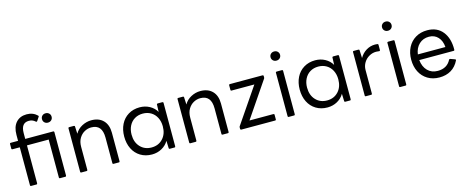

<svg xmlns="http://www.w3.org/2000/svg" viewBox="-40 -1406 5010 2066"><g transform="rotate(-15 2465.0 -373.5)"><path d="M119 0Q108 0 108 -11V-433H27Q16 -433 16 -443V-495Q16 -505 27 -505H108V-571Q108 -660 151.5 -708.5Q195 -757 270 -757Q341 -757 388 -711Q395 -703 388 -696L362 -657Q359 -653 355 -652Q351 -651 347 -655Q330 -670 313.5 -676.5Q297 -683 275 -683Q188 -683 188 -570V-505H500Q510 -505 510 -495V-11Q510 0 500 0H441Q430 0 430 -11V-433H188V-11Q188 0 178 0ZM417 -663Q417 -686 432 -700.5Q447 -715 470 -715Q493 -715 508.5 -700.5Q524 -686 524 -663Q524 -640 508.5 -625.5Q493 -611 470 -611Q447 -611 432 -625.5Q417 -640 417 -663Z M678 0Q667 0 667 -11V-495Q667 -505 678 -505H729Q740 -505 740 -495L744 -414Q771 -462 821 -488.5Q871 -515 925 -515Q1010 -515 1058 -465.5Q1106 -416 1106 -328V-11Q1106 0 1096 0H1037Q1026 0 1026 -11V-295Q1026 -368 996 -404.5Q966 -441 904 -441Q866 -441 830 -421.5Q794 -402 770.5 -363Q747 -324 747 -267V-11Q747 0 737 0Z M1223 -253Q1223 -329 1252.5 -388.5Q1282 -448 1337 -481.5Q1392 -515 1464 -515Q1524 -515 1573.5 -488Q1623 -461 1650 -414L1653 -495Q1653 -505 1664 -505H1716Q1726 -505 1726 -495V-11Q1726 0 1716 0H1664Q1653 0 1653 -11L1650 -92Q1623 -45 1573.5 -17.5Q1524 10 1464 10Q1392 10 1337 -23.5Q1282 -57 1252.5 -116.5Q1223 -176 1223 -253ZM1653 -253Q1653 -308 1631 -351Q1609 -394 1569.5 -417.5Q1530 -441 1479 -441Q1428 -441 1388.5 -417.5Q1349 -394 1327 -351Q1305 -308 1305 -253Q1305 -168 1353.5 -116Q1402 -64 1479 -64Q1556 -64 1604.5 -116Q1653 -168 1653 -253Z M1893 0Q1882 0 1882 -11V-495Q1882 -505 1893 -505H1944Q1955 -505 1955 -495L1959 -414Q1986 -462 2036 -488.5Q2086 -515 2140 -515Q2225 -515 2273 -465.5Q2321 -416 2321 -328V-11Q2321 0 2311 0H2252Q2241 0 2241 -11V-295Q2241 -368 2211 -404.5Q2181 -441 2119 -441Q2081 -441 2045 -421.5Q2009 -402 1985.5 -363Q1962 -324 1962 -267V-11Q1962 0 1952 0Z M2459 0Q2455 0 2452 -3Q2449 -6 2449 -11V-27Q2449 -35 2453 -40L2721 -433H2467Q2457 -433 2457 -444V-495Q2457 -505 2467 -505H2832Q2842 -505 2842 -495V-479Q2842 -471 2838 -466L2570 -72H2836Q2847 -72 2847 -62V-11Q2847 0 2836 0Z M2965 -670Q2965 -692 2980 -706.5Q2995 -721 3018 -721Q3041 -721 3056 -706.5Q3071 -692 3071 -670Q3071 -648 3056 -633.5Q3041 -619 3018 -619Q2995 -619 2980 -633.5Q2965 -648 2965 -670ZM2989 0Q2978 0 2978 -11V-495Q2978 -505 2989 -505H3048Q3058 -505 3058 -495V-11Q3058 0 3048 0Z M3178 -253Q3178 -329 3207.5 -388.5Q3237 -448 3292 -481.5Q3347 -515 3419 -515Q3479 -515 3528.5 -488Q3578 -461 3605 -414L3608 -495Q3608 -505 3619 -505H3671Q3681 -505 3681 -495V-11Q3681 0 3671 0H3619Q3608 0 3608 -11L3605 -92Q3578 -45 3528.5 -17.5Q3479 10 3419 10Q3347 10 3292 -23.5Q3237 -57 3207.5 -116.5Q3178 -176 3178 -253ZM3608 -253Q3608 -308 3586 -351Q3564 -394 3524.5 -417.5Q3485 -441 3434 -441Q3383 -441 3343.5 -417.5Q3304 -394 3282 -351Q3260 -308 3260 -253Q3260 -168 3308.5 -116Q3357 -64 3434 -64Q3511 -64 3559.5 -116Q3608 -168 3608 -253Z M3848 0Q3837 0 3837 -11V-495Q3837 -505 3848 -505H3899Q3910 -505 3910 -495L3914 -408Q3942 -457 3987.5 -484.5Q4033 -512 4086 -512Q4106 -512 4113 -510Q4122 -509 4122 -499V-441Q4122 -431 4113 -431Q4107 -431 4096.5 -432.5Q4086 -434 4077 -434Q4036 -434 3999 -413Q3962 -392 3939.5 -355Q3917 -318 3917 -274V-11Q3917 0 3907 0Z M4207 -670Q4207 -692 4222 -706.5Q4237 -721 4260 -721Q4283 -721 4298 -706.5Q4313 -692 4313 -670Q4313 -648 4298 -633.5Q4283 -619 4260 -619Q4237 -619 4222 -633.5Q4207 -648 4207 -670ZM4231 0Q4220 0 4220 -11V-495Q4220 -505 4231 -505H4290Q4300 -505 4300 -495V-11Q4300 0 4290 0Z M4420 -253Q4420 -329 4450.5 -388.5Q4481 -448 4537 -481.5Q4593 -515 4667 -515Q4777 -515 4837.5 -439.5Q4898 -364 4896 -238Q4896 -227 4885 -227H4503Q4511 -151 4554.5 -107Q4598 -63 4667 -63Q4771 -63 4814 -148Q4818 -156 4828 -153L4878 -135Q4883 -133 4884.5 -129.5Q4886 -126 4884 -122Q4852 -56 4796.5 -23Q4741 10 4667 10Q4592 10 4536 -24Q4480 -58 4450 -117.5Q4420 -177 4420 -253ZM4504 -290H4811Q4806 -360 4767.5 -401.5Q4729 -443 4667 -443Q4602 -443 4558 -402Q4514 -361 4504 -290Z"/></g></svg>

Font: LINE Seed Sans TH App
Style: Regular
Weight: 400
Designer: Dalton Maag Ltd | Thai characters by Cadson Demak Co.,Ltd.
Foundry: Dalton Maag Ltd
Version: Version 1.003